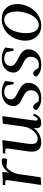

<svg xmlns="http://www.w3.org/2000/svg" viewBox="845 -1337 500 2230"><g transform="rotate(-90 1095.0 -222.0)"><path d="M58.1 -411.1 63 -439Q149.4 -439 212.9 -445.8L210.9 -418L204.1 -371.1Q258.8 -452.1 344.2 -452.1Q372.1 -452.1 372.1 -428.2Q372.1 -410.2 359.9 -388.2L272 -397.9Q240.2 -378.9 217.3 -338.6Q194.3 -298.3 186 -244.1L150.9 0L63 6.8L64.9 -17.1L115.2 -363.8Q118.2 -380.9 118.2 -391.1Q118.2 -402.8 111.8 -407Q105.5 -411.1 87.9 -411.1Z M425.8 -411.1 430.7 -439Q518.1 -439 581.5 -445.8L579.6 -418L541.5 -154.8Q537.6 -124.5 537.6 -110.8Q537.6 -85.9 542.7 -69.6Q547.9 -53.2 557.4 -46.1Q566.9 -39.1 575.7 -36.6Q584.5 -34.2 596.7 -34.2Q624.5 -34.2 654.5 -53.7Q684.6 -73.2 709.2 -112.5Q733.9 -151.9 740.7 -201.2L773.4 -439L859.9 -445.8L857.9 -418L814.5 -104Q809.6 -68.8 809.6 -58.1Q809.6 -35.2 822.8 -35.2Q841.3 -35.2 856.4 -64.9L867.7 -86.9L890.6 -76.2L879.9 -54.2Q870.6 -35.6 858.9 -23.2Q847.2 -10.7 834 -4.4Q820.8 2 808.1 4.4Q795.4 6.8 780.8 6.8Q752 6.8 736.3 -7.1Q720.7 -21 720.7 -47.9Q720.7 -58.6 724.6 -81.1Q693.8 -39.1 649.2 -16.1Q604.5 6.8 555.7 6.8Q448.7 6.8 448.7 -100.1Q448.7 -124.5 452.6 -149.9L482.9 -363.8Q485.8 -380.9 485.8 -391.1Q485.8 -402.8 479.5 -407Q473.1 -411.1 455.6 -411.1Z M931.6 -47.9Q938.5 -86.9 965.8 -86.9Q999.5 -86.9 1030.8 -24.9Q1047.9 -21 1072.8 -21Q1113.8 -21 1137.7 -47.4Q1161.6 -73.7 1161.6 -116.2Q1161.6 -140.6 1147.9 -159.4Q1134.3 -178.2 1114 -188.7Q1093.8 -199.2 1070.1 -211.4Q1046.4 -223.6 1026.1 -235.4Q1005.9 -247.1 992.2 -267.8Q978.5 -288.6 978.5 -315.9Q978.5 -376 1024.4 -414.1Q1070.3 -452.1 1141.6 -452.1Q1176.8 -452.1 1211.4 -441.2Q1246.1 -430.2 1269.5 -412.1L1255.9 -314H1232.9L1215.8 -396Q1184.6 -422.9 1136.7 -422.9Q1101.6 -422.9 1078.6 -401.1Q1055.7 -379.4 1055.7 -347.2Q1055.7 -326.2 1070.1 -308.8Q1084.5 -291.5 1105.7 -280.8Q1127 -270 1152.1 -256.6Q1177.2 -243.2 1198.5 -229.7Q1219.7 -216.3 1234.1 -193.8Q1248.5 -171.4 1248.5 -143.1Q1248.5 -81.1 1201.2 -36.6Q1153.8 7.8 1068.8 7.8Q1025.9 7.8 992.9 -5.1Q960 -18.1 931.6 -47.9Z M1320.3 -47.9Q1327.1 -86.9 1354.5 -86.9Q1388.2 -86.9 1419.4 -24.9Q1436.5 -21 1461.4 -21Q1502.4 -21 1526.4 -47.4Q1550.3 -73.7 1550.3 -116.2Q1550.3 -140.6 1536.6 -159.4Q1522.9 -178.2 1502.7 -188.7Q1482.4 -199.2 1458.7 -211.4Q1435.1 -223.6 1414.8 -235.4Q1394.5 -247.1 1380.9 -267.8Q1367.2 -288.6 1367.2 -315.9Q1367.2 -376 1413.1 -414.1Q1459 -452.1 1530.3 -452.1Q1565.4 -452.1 1600.1 -441.2Q1634.8 -430.2 1658.2 -412.1L1644.5 -314H1621.6L1604.5 -396Q1573.2 -422.9 1525.4 -422.9Q1490.2 -422.9 1467.3 -401.1Q1444.3 -379.4 1444.3 -347.2Q1444.3 -326.2 1458.7 -308.8Q1473.1 -291.5 1494.4 -280.8Q1515.6 -270 1540.8 -256.6Q1565.9 -243.2 1587.2 -229.7Q1608.4 -216.3 1622.8 -193.8Q1637.2 -171.4 1637.2 -143.1Q1637.2 -81.1 1589.8 -36.6Q1542.5 7.8 1457.5 7.8Q1414.6 7.8 1381.6 -5.1Q1348.6 -18.1 1320.3 -47.9Z M1737.8 -178.2Q1737.8 -231 1756.3 -280.8Q1774.9 -330.6 1807.1 -368.4Q1839.4 -406.2 1886.2 -429.2Q1933.1 -452.1 1985.8 -452.1Q2067.9 -452.1 2115.5 -402.6Q2163.1 -353 2163.1 -272Q2163.1 -219.2 2144 -168.9Q2125 -118.7 2092.5 -79.6Q2060.1 -40.5 2012.9 -16.8Q1965.8 6.8 1913.1 6.8Q1833 6.8 1785.4 -45.7Q1737.8 -98.1 1737.8 -178.2ZM1825.2 -169.9Q1825.2 -128.4 1834.2 -96.2Q1843.3 -64 1864.7 -43Q1886.2 -22 1918 -22Q1947.8 -22 1973.9 -38.3Q2000 -54.7 2018.3 -81.3Q2036.6 -107.9 2050 -141.8Q2063.5 -175.8 2069.8 -211.2Q2076.2 -246.6 2076.2 -279.8Q2076.2 -344.7 2052.2 -383.8Q2028.3 -422.9 1981 -422.9Q1932.6 -422.9 1896 -383.1Q1859.4 -343.3 1842.3 -286.6Q1825.2 -230 1825.2 -169.9Z"/></g></svg>

Font: Dihjauti
Style: Bold Italic
Weight: 700
Italic angle: -9°
Designer: T. Christopher White
Version: Version 3.0.0